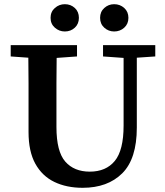

<svg xmlns="http://www.w3.org/2000/svg" viewBox="-20 -879 788 915"><path d="M471 -610V-664H720V-610L632 -604V-271Q632 -122 562.5 -53Q493 16 374 16Q297 16 239 -12Q181 -40 148.5 -98.5Q116 -157 116 -250V-360Q116 -421 116 -482Q116 -543 115 -604L31 -610V-664H347V-610L250 -603Q249 -543 249 -482Q249 -421 249 -360V-274Q249 -157 291 -109Q333 -61 408 -61Q485 -61 527 -112Q569 -163 569 -281V-603ZM289 -729Q262 -729 241.5 -747Q221 -765 221 -794Q221 -823 241.5 -841Q262 -859 289 -859Q317 -859 336.5 -841Q356 -823 356 -794Q356 -765 336.5 -747Q317 -729 289 -729ZM524 -729Q497 -729 477 -747Q457 -765 457 -794Q457 -823 477 -841Q497 -859 524 -859Q552 -859 572 -841Q592 -823 592 -794Q592 -765 572 -747Q552 -729 524 -729Z"/></svg>

Font: Source Serif 4 SmText Semibold
Style: Regular
Weight: 600
Designer: Frank Grießhammer
Foundry: Adobe
Version: Version 4.005;hotconv 1.1.0;makeotfexe 2.6.0